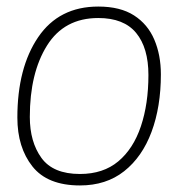

<svg xmlns="http://www.w3.org/2000/svg" viewBox="-20 -558 572 586"><path d="M224 8Q125 8 79 -50Q33 -108 33 -199Q33 -351 96.5 -444.5Q160 -538 280 -538Q347 -538 389 -511Q431 -484 451 -437Q471 -390 471 -331Q471 -232 442.5 -155.5Q414 -79 359 -35.5Q304 8 224 8ZM224 -27Q295 -27 341 -65.5Q387 -104 410 -172.5Q433 -241 433 -329Q433 -412 395.5 -457.5Q358 -503 280 -503Q176 -503 123.5 -419Q71 -335 71 -201Q71 -125 106.5 -76Q142 -27 224 -27Z"/></svg>

Font: Tanohe Sans ExtraLight
Style: Italic
Weight: 200
Designer: Village Type and Design LLC & Cristiano Sobral
Foundry: Cooper Hewitt Smithsonian Design Museum
Version: Version 1.00;September 29, 2021;FontCreator 13.0.0.2655 64-b